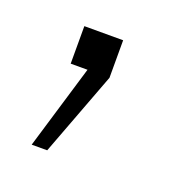

<svg xmlns="http://www.w3.org/2000/svg" viewBox="-53 -104 257 279"><g transform="rotate(20 75.0 36.0)"><path d="M35 -58V0H61L22 130H46L95 0V-58Z"/></g></svg>

Font: Kreadon Extra Light
Style: Regular
Weight: 200
Designer: kohakuno
Foundry: StudioGnu
Version: Version 1.000;Glyphs 3.1.2 (3151)